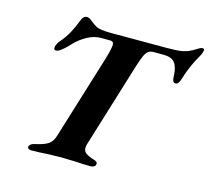

<svg xmlns="http://www.w3.org/2000/svg" viewBox="-101 -812 1019 934"><g transform="rotate(15 408.5 -345.5)"><path d="M113 -11Q117 -27 144 -32Q186 -41 206 -54.5Q226 -68 235 -98L366 -523Q382 -577 382 -595Q382 -605 377.5 -609Q373 -613 364 -613H317Q284 -613 250.5 -595Q217 -577 191 -550Q188 -547 173.5 -532Q159 -517 145 -507Q131 -497 122 -497Q115 -497 113 -501.5Q111 -506 112 -515Q117 -531 126 -542Q153 -574 168.5 -602Q184 -630 199 -669Q208 -694 226 -694Q237 -694 250 -683.5Q263 -673 267 -670Q269 -669 279.5 -662Q290 -655 310.5 -652Q331 -649 362 -649H639Q693 -649 716 -653.5Q739 -658 752 -665Q763 -669 781 -681Q783 -682 792 -687.5Q801 -693 808 -693Q821 -693 816 -678Q814 -668 808 -657Q770 -593 750 -526Q745 -509 739 -501Q733 -493 725 -493Q716 -493 712 -501.5Q708 -510 708 -529Q706 -572 689.5 -592.5Q673 -613 633 -613H583Q567 -613 557 -606Q547 -599 538.5 -581Q530 -563 518 -525L387 -99Q383 -88 383 -77Q383 -60 396 -50.5Q409 -41 438 -32Q448 -29 452.5 -24.5Q457 -20 455 -12Q454 -5 447 -1Q440 3 431 3Q394 3 353 0Q299 -2 281 -2Q261 -2 209 0Q169 3 131 3Q123 3 117.5 -1Q112 -5 113 -11Z"/></g></svg>

Font: EB Garamond
Style: Bold Italic
Weight: 700
Italic angle: -17.2°
Designer: Georg Duffner and Octavio Pardo
Foundry: Georg Duffner
Version: Version 1.000